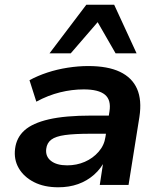

<svg xmlns="http://www.w3.org/2000/svg" viewBox="-20 -784 682 814"><path d="M227 10Q167 10 124 -12Q81 -34 59.5 -71Q38 -108 44 -154Q50 -201 84 -231.5Q118 -262 187 -278Q256 -294 368 -294H458L447 -217H364Q296 -217 256 -211.5Q216 -206 197.5 -192Q179 -178 176 -153Q172 -121 196 -102Q220 -83 265 -83Q305 -83 339.5 -98Q374 -113 398 -140.5Q422 -168 427 -203L444 -311Q452 -360 425 -382.5Q398 -405 335 -405Q285 -405 234.5 -392.5Q184 -380 134 -353L105 -444Q140 -463 181 -476.5Q222 -490 267 -497Q312 -504 354 -504Q437 -504 488.5 -479.5Q540 -455 561 -407.5Q582 -360 571 -288L525 0H403L419 -105L426 -106Q409 -70 379 -43.5Q349 -17 311 -3.5Q273 10 227 10ZM190 -558 346 -764H464L559 -558H470L394 -690L280 -558Z"/></svg>

Font: Nunito Sans 10pt SemiExpanded
Style: Bold Italic
Weight: 700
Width: 6
Italic angle: -9°
Designer: Vernon Adams
Foundry: Vernon Adams
Version: Version 3.101;gftools[0.9.27]